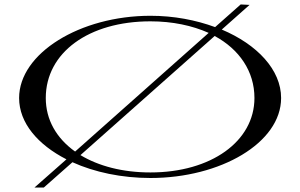

<svg xmlns="http://www.w3.org/2000/svg" viewBox="-20 -786 1351 864"><path d="M1063 -766 948 -664C861 -696 762 -715 657 -715C340 -715 66 -546 66 -345C66 -233 150 -135 279 -69L135 58H177L306 -56C405 -11 528 15 657 15C972 15 1245 -143 1245 -345C1245 -472 1137 -586 978 -653L1103 -764ZM657 -10C531 -10 423 -39 342 -88L946 -624C1057 -564 1125 -465 1125 -345C1125 -150 930 -10 657 -10ZM186 -345C186 -549 379 -690 657 -690C756 -690 845 -671 919 -638L318 -104C234 -164 186 -247 186 -345Z"/></svg>

Font: Sprat Extended
Style: Regular
Weight: 400
Width: 9
Designer: Ethan Nakache
Foundry: Collletttivo
Version: Version 2.000;Glyphs 3.2 (3217)